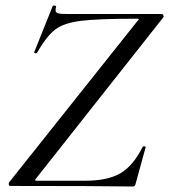

<svg xmlns="http://www.w3.org/2000/svg" viewBox="-20 -676 615 698"><path d="M17 0Q13 0 12 -4.5Q11 -9 13 -13L480 -600Q485 -605 484.5 -606.5Q484 -608 478 -608Q334 -608 272.5 -600Q211 -592 180.5 -568.5Q150 -545 115 -485Q113 -481 108 -482.5Q103 -484 105 -488L172 -655Q173 -656 176 -656Q179 -656 182 -654.5Q185 -653 184 -651Q182 -646 182 -639Q182 -630 191.5 -627.5Q201 -625 229 -625H568Q572 -625 574 -620Q576 -615 573 -612L111 -27Q107 -22 107.5 -20.5Q108 -19 113 -19H291Q371 -19 417.5 -46Q464 -73 498 -141Q500 -145 505.5 -144Q511 -143 509 -139L473 -8Q473 -5 470.5 -1.5Q468 2 464 2Q327 0 17 0Z"/></svg>

Font: Cormorant Infant Medium
Style: Italic
Weight: 500
Italic angle: -10°
Designer: Christian Thalmann (Catharsis Fonts)
Foundry: Catharsis Fonts
Version: Version 4.000